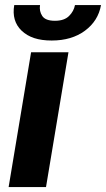

<svg xmlns="http://www.w3.org/2000/svg" viewBox="-20 -757 429 777"><path d="M14.9 0 105.8 -545.5H257.1L166.2 0ZM37.6 -736.5H142Q138.1 -712 150.9 -692.5Q163.7 -672.9 202.4 -672.9Q240.1 -672.9 259.6 -692.5Q278.8 -711.6 283.4 -736.5H388.8Q377.5 -672.6 323.9 -632.8Q270.2 -593 189.3 -593Q148.4 -593 118.6 -602.8Q88.8 -612.6 67.5 -632.8Q26.6 -672.2 37.6 -736.5Z"/></svg>

Font: Inter P
Style: Bold Italic
Weight: 700
Italic angle: 9.39999°
Designer: Rasmus Andersson
Foundry: rsms
Version: Version 3.018;git-588b23468